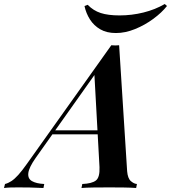

<svg xmlns="http://www.w3.org/2000/svg" viewBox="-111 -939 854 959"><path d="M67 -150Q34 -103 30.5 -75Q27 -47 48.5 -34.5Q70 -22 110 -20L106 0Q68 -2 37.5 -2.5Q7 -3 -20 -3Q-43 -3 -59 -2.5Q-75 -2 -91 0L-86 -20Q-70 -24 -54 -34.5Q-38 -45 -19.5 -65.5Q-1 -86 23 -120L445 -713Q454 -712 464.5 -712Q475 -712 484 -713L524 -84Q527 -48 542.5 -34.5Q558 -21 573 -20L569 0Q545 -2 507.5 -2.5Q470 -3 436 -3Q394 -3 356 -2.5Q318 -2 296 0L300 -20Q348 -22 368 -37.5Q388 -53 386 -104L360 -576L386 -600ZM156 -288H448L440 -268H138ZM486 -862Q547 -862 605.5 -876.5Q664 -891 712 -919L723 -909Q697 -876 655 -845Q613 -814 564 -794Q515 -774 468 -774Q422 -774 390 -792.5Q358 -811 338.5 -841.5Q319 -872 311 -909L327 -915Q355 -886 392 -874Q429 -862 486 -862Z"/></svg>

Font: Playfair Display SemiBold
Style: Italic
Weight: 600
Italic angle: -14°
Designer: Claus Eggers Sørensen
Foundry: Claus Eggers Sørensen
Version: Version 1.203